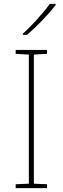

<svg xmlns="http://www.w3.org/2000/svg" viewBox="-20 -972 323 992"><path d="M267 -945V-952H237C208 -909 143 -838 98 -798V-792H119C172 -836 232 -900 267 -945ZM223 0V-20L155 -23V-690L223 -694V-714H61V-694L129 -690V-23L61 -20V0Z"/></svg>

Font: Noto Sans Ethiopic Thin
Style: Regular
Weight: 100
Designer: Monotype Design Team
Foundry: Monotype Imaging Inc.
Version: Version 2.102